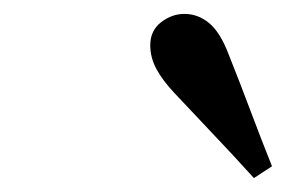

<svg xmlns="http://www.w3.org/2000/svg" viewBox="-20 -792 440 276"><path d="M371 -553 345 -536Q317 -567 288.5 -597Q260 -627 231 -658Q214 -676 205 -692.5Q196 -709 196 -727Q196 -748 211.5 -760Q227 -772 245 -772Q265 -772 281 -758.5Q297 -745 309 -713Q325 -673 340 -633Q355 -593 371 -553Z"/></svg>

Font: Source Serif Pro SemiBold
Style: Italic
Weight: 600
Italic angle: -12°
Designer: Frank Grießhammer
Foundry: Adobe Systems Incorporated
Version: Version 3.001;hotconv 1.0.111;makeotfexe 2.5.65597